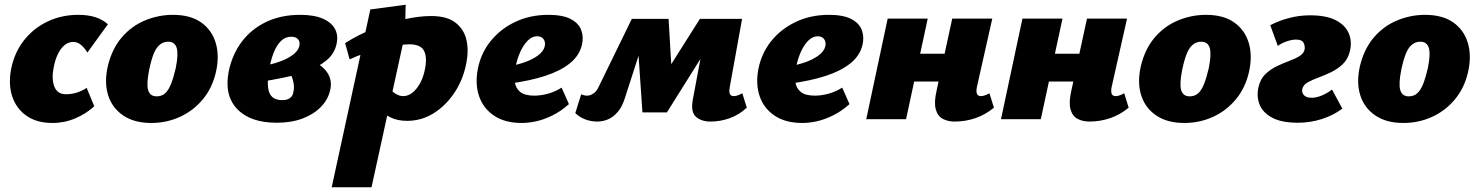

<svg xmlns="http://www.w3.org/2000/svg" viewBox="-20 -506 6281 815"><path d="M203 16Q136 16 92.5 -14.5Q49 -45 32 -96.5Q15 -148 27 -212Q41 -283 81.5 -334.5Q122 -386 181.5 -414.5Q241 -443 312 -443Q354 -443 385 -433Q416 -423 438 -403L351 -283Q341 -300 325.5 -314Q310 -328 291 -328Q270 -328 253.5 -314Q237 -300 225.5 -276Q214 -252 208 -221Q198 -172 210.5 -139Q223 -106 260 -106Q286 -106 308 -113.5Q330 -121 348 -133L380 -55Q347 -24 300.5 -4Q254 16 203 16Z M622 16Q549 16 502 -16.5Q455 -49 438.5 -103.5Q422 -158 438 -227Q456 -300 497.5 -348Q539 -396 596 -419.5Q653 -443 714 -443Q788 -443 833.5 -411Q879 -379 895.5 -324.5Q912 -270 897 -202Q882 -134 841.5 -85Q801 -36 744 -10Q687 16 622 16ZM645 -97Q667 -97 681.5 -110.5Q696 -124 706.5 -151Q717 -178 726 -217Q738 -276 730 -302.5Q722 -329 694 -329Q674 -329 658.5 -316.5Q643 -304 632.5 -278Q622 -252 613 -209Q601 -149 609 -123Q617 -97 645 -97Z M1155 15Q1042 15 986.5 -43.5Q931 -102 951 -204Q966 -275 1006 -328.5Q1046 -382 1109 -412.5Q1172 -443 1254 -443Q1314 -443 1351 -426.5Q1388 -410 1402.5 -382Q1417 -354 1408 -317Q1399 -277 1365.5 -249.5Q1332 -222 1285.5 -205Q1239 -188 1188.5 -177.5Q1138 -167 1094 -160L1089 -225Q1154 -235 1198.5 -258Q1243 -281 1250 -309Q1253 -319 1251 -328Q1249 -337 1240.5 -343.5Q1232 -350 1216 -350Q1191 -350 1172.5 -332Q1154 -314 1141 -280.5Q1128 -247 1120 -199Q1115 -161 1118 -134.5Q1121 -108 1135.5 -94.5Q1150 -81 1178 -81Q1191 -81 1200 -84Q1209 -87 1216 -94.5Q1223 -102 1225 -114Q1230 -133 1226 -154.5Q1222 -176 1212.5 -192.5Q1203 -209 1193 -212L1269 -259Q1296 -253 1319 -241Q1342 -229 1358.5 -211.5Q1375 -194 1381.5 -171.5Q1388 -149 1381 -121Q1372 -83 1342 -52Q1312 -21 1264.5 -3Q1217 15 1155 15Z M1388 289 1552 -466 1702 -486 1699 -360 1557 289ZM1708 7Q1667 7 1637 -8Q1607 -23 1587.5 -45Q1568 -67 1559 -89L1625 -143Q1640 -120 1657.5 -109Q1675 -98 1691 -98Q1712 -98 1730 -112Q1748 -126 1762.5 -151.5Q1777 -177 1784 -213Q1794 -264 1779.5 -291Q1765 -318 1717 -318Q1699 -318 1668 -313Q1637 -308 1600.5 -299.5Q1564 -291 1528.5 -279.5Q1493 -268 1464 -254L1445 -323Q1503 -360 1569.5 -386Q1636 -412 1699.5 -425Q1763 -438 1809 -438Q1878 -438 1914 -409.5Q1950 -381 1960 -336Q1970 -291 1960 -241Q1947 -170 1910 -114Q1873 -58 1821 -25.5Q1769 7 1708 7Z M2195 16Q2124 16 2078 -14.5Q2032 -45 2014 -96.5Q1996 -148 2008 -212Q2021 -280 2063 -332Q2105 -384 2168 -413.5Q2231 -443 2307 -443Q2369 -443 2403 -425Q2437 -407 2447.5 -377.5Q2458 -348 2450 -315Q2439 -269 2398 -236.5Q2357 -204 2293 -183.5Q2229 -163 2148 -152L2131 -223Q2165 -228 2200.5 -239.5Q2236 -251 2261.5 -269Q2287 -287 2292 -309Q2295 -320 2292 -330Q2289 -340 2281 -346Q2273 -352 2260 -352Q2239 -352 2221 -334.5Q2203 -317 2189.5 -288Q2176 -259 2168 -221Q2161 -186 2165 -158.5Q2169 -131 2188.5 -115.5Q2208 -100 2248 -100Q2275 -100 2305 -108Q2335 -116 2364 -134L2395 -64Q2360 -33 2324 -15.5Q2288 2 2255.5 9Q2223 16 2195 16Z M2996 10Q2957 10 2934 -10.5Q2911 -31 2921 -84L2975 -372L3041 -396L2811 -29H2707L2684 -365L2716 -426H2818L2834 -154H2779L2951 -426H3130L3078 -138Q3074 -117 3078 -107.5Q3082 -98 3095 -98Q3101 -98 3109.5 -100.5Q3118 -103 3131 -110L3150 -49Q3118 -19 3078 -4.5Q3038 10 2996 10ZM2516 10Q2488 10 2463.5 0.5Q2439 -9 2422 -26L2447 -106Q2453 -103 2459.5 -101.5Q2466 -100 2472 -100Q2486 -100 2499.5 -109.5Q2513 -119 2521 -137L2662 -426H2741L2632 -88Q2620 -51 2601 -29.5Q2582 -8 2560 1Q2538 10 2516 10Z M3386 16Q3315 16 3269 -14.5Q3223 -45 3205 -96.5Q3187 -148 3199 -212Q3212 -280 3254 -332Q3296 -384 3359 -413.5Q3422 -443 3498 -443Q3560 -443 3594 -425Q3628 -407 3638.5 -377.5Q3649 -348 3641 -315Q3630 -269 3589 -236.5Q3548 -204 3484 -183.5Q3420 -163 3339 -152L3322 -223Q3356 -228 3391.5 -239.5Q3427 -251 3452.5 -269Q3478 -287 3483 -309Q3486 -320 3483 -330Q3480 -340 3472 -346Q3464 -352 3451 -352Q3430 -352 3412 -334.5Q3394 -317 3380.5 -288Q3367 -259 3359 -221Q3352 -186 3356 -158.5Q3360 -131 3379.5 -115.5Q3399 -100 3439 -100Q3466 -100 3496 -108Q3526 -116 3555 -134L3586 -64Q3551 -33 3515 -15.5Q3479 2 3446.5 9Q3414 16 3386 16Z M4032 10Q4004 10 3982 -1.5Q3960 -13 3952 -42.5Q3944 -72 3956 -123L4022 -427H4192L4127 -138Q4123 -120 4126.5 -109Q4130 -98 4144 -98Q4150 -98 4158.5 -100.5Q4167 -103 4180 -110L4199 -49Q4163 -19 4120.5 -4.5Q4078 10 4032 10ZM3657 0 3748 -427H3918L3826 0ZM3776 -160 3801 -278H4065L4039 -160Z M4604 10Q4576 10 4554 -1.5Q4532 -13 4524 -42.5Q4516 -72 4528 -123L4594 -427H4764L4699 -138Q4695 -120 4698.5 -109Q4702 -98 4716 -98Q4722 -98 4730.5 -100.5Q4739 -103 4752 -110L4771 -49Q4735 -19 4692.5 -4.5Q4650 10 4604 10ZM4229 0 4320 -427H4490L4398 0ZM4348 -160 4373 -278H4637L4611 -160Z M5007 16Q4934 16 4887 -16.5Q4840 -49 4823.5 -103.5Q4807 -158 4823 -227Q4841 -300 4882.5 -348Q4924 -396 4981 -419.5Q5038 -443 5099 -443Q5173 -443 5218.5 -411Q5264 -379 5280.5 -324.5Q5297 -270 5282 -202Q5267 -134 5226.5 -85Q5186 -36 5129 -10Q5072 16 5007 16ZM5030 -97Q5052 -97 5066.5 -110.5Q5081 -124 5091.5 -151Q5102 -178 5111 -217Q5123 -276 5115 -302.5Q5107 -329 5079 -329Q5059 -329 5043.5 -316.5Q5028 -304 5017.5 -278Q5007 -252 4998 -209Q4986 -149 4994 -123Q5002 -97 5030 -97Z M5489 15Q5420 15 5380 -6.5Q5340 -28 5326.5 -62.5Q5313 -97 5322 -136Q5330 -171 5351.5 -191.5Q5373 -212 5400 -225Q5427 -238 5453 -247.5Q5479 -257 5497 -268.5Q5515 -280 5518 -297Q5520 -312 5513 -325Q5506 -338 5481 -338Q5464 -338 5442 -330.5Q5420 -323 5404 -311L5372 -399Q5408 -418 5451.5 -429.5Q5495 -441 5541 -441Q5610 -441 5650.5 -420Q5691 -399 5705.5 -364Q5720 -329 5710 -289Q5702 -255 5680 -234Q5658 -213 5631 -200Q5604 -187 5577 -177Q5550 -167 5531 -156.5Q5512 -146 5508 -128Q5505 -114 5514.5 -102.5Q5524 -91 5548 -91Q5569 -91 5593 -101.5Q5617 -112 5634 -126L5678 -45Q5641 -17 5592 -1Q5543 15 5489 15Z M5937 16Q5864 16 5817 -16.5Q5770 -49 5753.5 -103.5Q5737 -158 5753 -227Q5771 -300 5812.5 -348Q5854 -396 5911 -419.5Q5968 -443 6029 -443Q6103 -443 6148.5 -411Q6194 -379 6210.5 -324.5Q6227 -270 6212 -202Q6197 -134 6156.5 -85Q6116 -36 6059 -10Q6002 16 5937 16ZM5960 -97Q5982 -97 5996.5 -110.5Q6011 -124 6021.5 -151Q6032 -178 6041 -217Q6053 -276 6045 -302.5Q6037 -329 6009 -329Q5989 -329 5973.5 -316.5Q5958 -304 5947.5 -278Q5937 -252 5928 -209Q5916 -149 5924 -123Q5932 -97 5960 -97Z"/></svg>

Font: Ysabeau Black
Style: Italic
Weight: 900
Italic angle: -12°
Version: Version 2.000;gftools[0.9.27.dev2+g8671c4b]